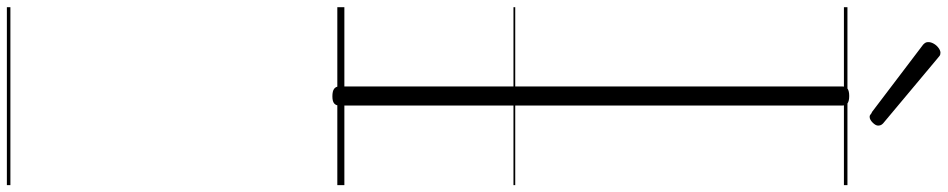

<svg xmlns="http://www.w3.org/2000/svg" viewBox="-1092 -660 2690 545"><g transform="rotate(90 252.5 -387.0)"><path d="M253 14Q238 14 231.5 9Q225 4 225 -5V-1434Q225 -1444 231.5 -1448.5Q238 -1453 252 -1453Q266 -1453 272.5 -1448.5Q279 -1444 279 -1434V-5Q279 4 273 9Q267 14 253 14ZM311 -1511Q307 -1511 304.5 -1513.5Q302 -1516 297 -1518L106 -1663Q101 -1668 100 -1671Q99 -1674 99 -1678Q99 -1685 103.5 -1693Q108 -1701 115.5 -1706.5Q123 -1712 129 -1712Q135 -1712 138 -1709.5Q141 -1707 146 -1703L330 -1549Q334 -1545 335 -1541.5Q336 -1538 336 -1535Q336 -1528 327.5 -1519.5Q319 -1511 311 -1511ZM0 928H505V938H0ZM0 -20H505V0H0ZM0 -505H505V-500H0ZM0 -1448H505V-1438H0Z"/></g></svg>

Font: Playwrite ID Guides
Style: Regular
Weight: 400
Designer: Veronika Burian, José Scaglione
Foundry: TypeTogether
Version: Version 1.003